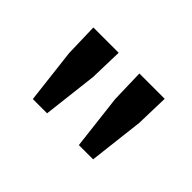

<svg xmlns="http://www.w3.org/2000/svg" viewBox="-61 -841 590 590"><g transform="rotate(45 234.0 -545.5)"><path d="M82 -581 103 -402H165L186 -581L189 -689H79ZM282 -581 303 -402H365L386 -581L389 -689H279Z"/></g></svg>

Font: Cambridge Sans Medium
Style: Regular
Weight: 500
Version: Version 2.020;PS 002.020;hotconv 1.0.88;makeotf.lib2.5.64775